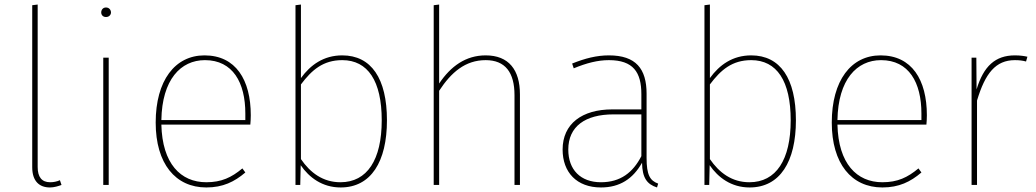

<svg xmlns="http://www.w3.org/2000/svg" viewBox="-20 -815 4565 846"><path d="M200 11C219 11 237 5 251 0L244 -21C231 -15 216 -12 201 -12C164 -12 146 -35 146 -79V-795L122 -792V-78C122 -17 153 11 200 11Z M447 -782C433 -782 426 -771 426 -760C426 -750 433 -740 447 -740C461 -740 469 -750 469 -760C469 -771 461 -782 447 -782ZM459 -561H435V0H459Z M1085 -307C1085 -463 1019 -571 881 -571C751 -571 666 -460 666 -275C666 -94 753 11 889 11C962 11 1013 -14 1061 -55L1048 -73C1000 -33 956 -12 889 -12C776 -12 695 -94 691 -266H1083C1084 -278 1085 -292 1085 -307ZM1061 -286H691C694 -464 776 -550 883 -550C1006 -550 1061 -451 1061 -315Z M1488 -571C1406 -571 1348 -529 1306 -471V-795L1282 -792V0H1303L1305 -87C1342 -33 1400 11 1481 11C1615 11 1685 -103 1685 -285C1685 -469 1616 -571 1488 -571ZM1480 -12C1403 -12 1347 -54 1306 -114V-443C1354 -507 1404 -550 1488 -550C1601 -550 1662 -458 1662 -285C1662 -111 1598 -12 1480 -12Z M2120 -571C2032 -571 1966 -523 1915 -447V-795L1891 -792V0H1915V-415C1968 -496 2030 -550 2120 -550C2206 -550 2247 -496 2247 -396V0H2271V-399C2271 -507 2222 -571 2120 -571Z M2829 -119V-402C2829 -512 2782 -571 2663 -571C2609 -571 2558 -558 2501 -535L2508 -514C2564 -537 2613 -550 2663 -550C2770 -550 2806 -497 2806 -400V-333H2678C2545 -333 2459 -270 2459 -156C2459 -56 2521 11 2628 11C2711 11 2769 -27 2809 -98C2810 -31 2831 -3 2875 11L2880 -6C2844 -19 2829 -44 2829 -119ZM2628 -12C2538 -12 2484 -67 2484 -156C2484 -258 2559 -311 2683 -311H2806V-127C2769 -55 2714 -12 2628 -12Z M3290 -571C3208 -571 3150 -529 3108 -471V-795L3084 -792V0H3105L3107 -87C3144 -33 3202 11 3283 11C3417 11 3487 -103 3487 -285C3487 -469 3418 -571 3290 -571ZM3282 -12C3205 -12 3149 -54 3108 -114V-443C3156 -507 3206 -550 3290 -550C3403 -550 3464 -458 3464 -285C3464 -111 3400 -12 3282 -12Z M4064 -307C4064 -463 3998 -571 3860 -571C3730 -571 3645 -460 3645 -275C3645 -94 3732 11 3868 11C3941 11 3992 -14 4040 -55L4027 -73C3979 -33 3935 -12 3868 -12C3755 -12 3674 -94 3670 -266H4062C4063 -278 4064 -292 4064 -307ZM4040 -286H3670C3673 -464 3755 -550 3862 -550C3985 -550 4040 -451 4040 -315Z M4452 -571C4366 -571 4314 -524 4283 -421L4282 -561H4261V0H4285V-372C4321 -492 4367 -550 4452 -550C4471 -550 4487 -548 4501 -544L4507 -565C4494 -568 4476 -571 4452 -571Z"/></svg>

Font: Glow Sans SC Normal Thin
Style: Regular
Weight: 100
Designer: Ryoko NISHIZUKA (kana, bopomofo & ideographs); Paul D. Hunt (Latin, Greek & Cyrillic); Sandoll Communications, Soo-young
Version: Version 0.93